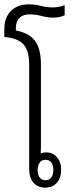

<svg xmlns="http://www.w3.org/2000/svg" viewBox="-24 -856 330 882"><path d="M184 6Q149 6 129.5 -17Q110 -40 110 -80V-560Q110 -624 83.5 -652.5Q57 -681 -4 -686V-724Q-4 -776 26.5 -806Q57 -836 108 -836Q138 -836 164 -829Q190 -822 218 -822Q249 -822 273 -833V-786Q266 -782 252 -778.5Q238 -775 221 -775Q195 -775 167 -782.5Q139 -790 112 -790Q82 -790 65.5 -774Q49 -758 49 -728V-716Q111 -704 137.5 -667.5Q164 -631 164 -560V-179Q164 -166 163 -151Q174 -156 188 -156Q218 -156 237.5 -134Q257 -112 257 -76Q257 -38 237 -16Q217 6 184 6ZM185 -28Q202 -28 211.5 -40.5Q221 -53 221 -75Q221 -97 211.5 -109.5Q202 -122 185 -122Q168 -122 158.5 -109.5Q149 -97 149 -75Q149 -53 158.5 -40.5Q168 -28 185 -28Z"/></svg>

Font: Noto Sans Thai Looped UI Narrow Light
Style: Regular
Weight: 300
Width: 4
Designer: Cadson Demak Team
Foundry: Cadson Demak Co., Ltd.
Version: Version 1.000